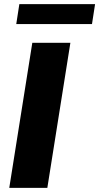

<svg xmlns="http://www.w3.org/2000/svg" viewBox="-20 -913 482 933"><path d="M25 0 137 -705H322L210 0ZM59 -796 74 -893H442L427 -796Z"/></svg>

Font: Mulish Black
Style: Italic
Weight: 900
Italic angle: -9°
Designer: Vernon Adams
Foundry: Vernon Adams
Version: Version 3.603; ttfautohint (v1.8.3)